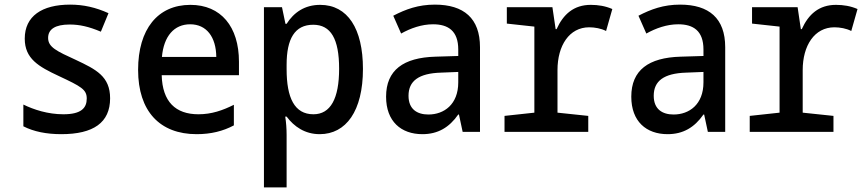

<svg xmlns="http://www.w3.org/2000/svg" viewBox="-20 -570 3750 830"><path d="M245 10C384 10 456 -40 456 -145C456 -240 395 -270 308 -311C225 -349 188 -366 188 -406C188 -444 219 -464 281 -464C324 -464 364 -455 416 -433L449 -513C394 -538 341 -550 283 -550C161 -550 87 -500 87 -403C87 -316 147 -282 235 -241C331 -196 355 -183 355 -144C355 -103 331 -76 254 -76C187 -76 126 -96 81 -118V-24C126 -1 181 10 245 10Z M830 10C892 10 944 -3 991 -28V-117C943 -93 895 -76 838 -76C739 -76 682 -130 679 -245H1013V-303C1013 -455 935 -549 803 -549C662 -549 577 -444 577 -268C577 -89 671 10 830 10ZM915 -324H680C688 -414 733 -465 802 -465C873 -465 914 -410 915 -324Z M1121 240H1219V13C1219 -12 1217 -42 1213 -66H1219C1251 -23 1298 10 1362 10C1476 10 1549 -90 1549 -272C1549 -446 1483 -549 1364 -549C1297 -549 1250 -516 1219 -467H1214L1199 -539H1121ZM1335 -76C1253 -76 1219 -147 1219 -271V-290C1219 -402 1254 -463 1334 -463C1410 -463 1446 -402 1446 -273C1446 -144 1409 -76 1335 -76Z M1806 10C1873 10 1922 -19 1961 -75H1964L1980 0H2055V-366C2055 -491 1985 -550 1860 -550C1788 -550 1734 -530 1680 -502L1714 -425C1755 -448 1803 -465 1852 -465C1917 -465 1961 -437 1961 -356V-328L1862 -325C1724 -321 1649 -267 1649 -152C1649 -45 1714 10 1806 10ZM1832 -75C1783 -75 1746 -98 1746 -156C1746 -220 1790 -253 1886 -256L1961 -259V-214C1961 -118 1899 -75 1832 -75Z M2161 0H2523V-69L2390 -83V-267C2390 -373 2441 -452 2527 -452C2551 -452 2579 -447 2600 -436L2627 -531C2597 -544 2566 -549 2534 -549C2460 -549 2415 -508 2386 -444H2382L2368 -539H2171V-468L2290 -455V-83L2161 -69Z M2866 10C2933 10 2982 -19 3021 -75H3024L3040 0H3115V-366C3115 -491 3045 -550 2920 -550C2848 -550 2794 -530 2740 -502L2774 -425C2815 -448 2863 -465 2912 -465C2977 -465 3021 -437 3021 -356V-328L2922 -325C2784 -321 2709 -267 2709 -152C2709 -45 2774 10 2866 10ZM2892 -75C2843 -75 2806 -98 2806 -156C2806 -220 2850 -253 2946 -256L3021 -259V-214C3021 -118 2959 -75 2892 -75Z M3221 0H3583V-69L3450 -83V-267C3450 -373 3501 -452 3587 -452C3611 -452 3639 -447 3660 -436L3687 -531C3657 -544 3626 -549 3594 -549C3520 -549 3475 -508 3446 -444H3442L3428 -539H3231V-468L3350 -455V-83L3221 -69Z"/></svg>

Font: Noto Sans Mono Condensed Medium
Style: Regular
Weight: 500
Width: 3
Designer: Monotype Design Team
Foundry: Monotype Imaging Inc.
Version: Version 2.014